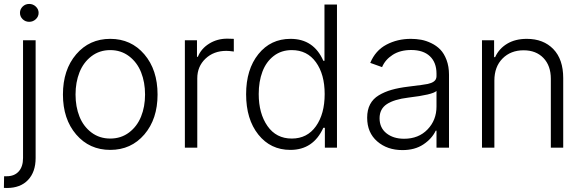

<svg xmlns="http://www.w3.org/2000/svg" viewBox="-33 -750 2963 975"><path d="M148.9 -652.6Q134.8 -639.2 115.2 -639.2Q95.7 -639.2 82 -652.6Q68.4 -666 68.4 -684.6Q68.4 -703.1 82 -716.6Q95.7 -730 115.2 -730Q134.8 -730 148.9 -716.6Q163.1 -703.1 163.1 -684.6Q163.1 -666 148.9 -652.6ZM84 -545.4H147.9V52.7Q147.9 123 109.4 163.8Q70.8 204.6 2 204.6Q-7.3 204.6 -13.2 204.1L-12.2 145H1Q40 145 62 120.6Q84 96.2 84 52.7Z M286.6 -270Q286.6 -395.5 353.8 -474.1Q420.9 -552.7 526.9 -552.7Q632.8 -552.7 700 -474.1Q767.1 -395.5 767.1 -270Q767.1 -145.5 700 -67.1Q632.8 11.2 526.9 11.2Q420.9 11.2 353.8 -67.1Q286.6 -145.5 286.6 -270ZM431.4 -77.1Q472.2 -46.4 526.9 -46.4Q581.5 -46.4 622.3 -77.1Q663.1 -107.9 683.3 -158Q703.6 -208 703.6 -270Q703.6 -332 683.6 -382.6Q663.6 -433.1 622.6 -464.4Q581.5 -495.6 526.9 -495.6Q472.2 -495.6 431.4 -464.4Q390.6 -433.1 370.6 -382.6Q350.6 -332 350.6 -270Q350.6 -208 370.6 -158Q390.6 -107.9 431.4 -77.1Z M905.8 0V-545.4H967.3V-461.4H971.7Q988.3 -502.9 1029.1 -528.3Q1069.8 -553.7 1121.1 -553.7Q1137.7 -553.7 1154.3 -552.7V-488.3Q1152.8 -488.3 1146.2 -489.3Q1139.6 -490.2 1131.6 -491Q1123.5 -491.7 1116.2 -491.7Q1052.2 -491.7 1010.5 -452.1Q968.8 -412.6 968.8 -352.1V0Z M1441.4 11.2Q1340.8 11.2 1278.8 -66.7Q1216.8 -144.5 1216.8 -271.5Q1216.8 -397.5 1279.1 -475.1Q1341.3 -552.7 1442.4 -552.7Q1560.1 -552.7 1608.9 -441.4H1614.7V-727.1H1678.2V0H1616.7V-101.1H1608.9Q1558.1 11.2 1441.4 11.2ZM1448.7 -46.4Q1526.9 -46.4 1571.3 -108.9Q1615.7 -171.4 1615.7 -272.5Q1615.7 -372.6 1571.3 -434.1Q1526.9 -495.6 1448.7 -495.6Q1395.5 -495.6 1356.9 -465.8Q1318.4 -436 1299.6 -386Q1280.8 -335.9 1280.8 -272.5Q1280.8 -173.8 1325.2 -110.1Q1369.6 -46.4 1448.7 -46.4Z M2010.7 12.2Q1933.6 12.2 1882.6 -32Q1831.5 -76.2 1831.5 -152.3Q1831.5 -191.9 1846.4 -220.2Q1861.3 -248.5 1890.6 -266.1Q1919.9 -283.7 1955.8 -293.9Q1991.7 -304.2 2041 -310.1Q2125 -320.3 2139.2 -323.7Q2176.8 -332 2182.1 -353Q2183.6 -357.9 2183.6 -363.3V-376Q2183.6 -432.6 2150.1 -464.4Q2116.7 -496.1 2055.2 -496.1Q1999.5 -496.1 1961.4 -471.7Q1923.3 -447.3 1907.2 -409.2L1847.2 -430.7Q1873.5 -493.7 1929.2 -523.2Q1984.9 -552.7 2053.2 -552.7Q2080.6 -552.7 2105.7 -548.1Q2130.9 -543.5 2157.2 -530.8Q2183.6 -518.1 2202.9 -498.3Q2222.2 -478.5 2234.6 -445.6Q2247.1 -412.6 2247.1 -370.6V0H2183.6V-86.4H2179.7Q2160.2 -45.4 2116.9 -16.6Q2073.7 12.2 2010.7 12.2ZM2019 -45.4Q2092.8 -45.4 2138.2 -92.8Q2183.6 -140.1 2183.6 -209V-288.1Q2164.1 -269 2041 -254.4Q1968.3 -245.6 1931.4 -221.2Q1894.5 -196.8 1894.5 -149.4Q1894.5 -101.1 1929.4 -73.2Q1964.4 -45.4 2019 -45.4Z M2477.5 -340.8V0H2414.6V-545.4H2476.1V-460H2481.4Q2501 -502.9 2542.2 -527.8Q2583.5 -552.7 2642.1 -552.7Q2726.6 -552.7 2776.9 -500.7Q2827.1 -448.7 2827.1 -353.5V0H2764.2V-349.6Q2764.2 -416.5 2726.6 -455.6Q2689 -494.6 2626 -494.6Q2560.5 -494.6 2519 -452.9Q2477.5 -411.1 2477.5 -340.8Z"/></svg>

Font: Interop Light
Style: Regular
Weight: 300
Designer: Rasmus Andersson, Google, Jang Haemin
Foundry: jhaemin
Version: Version 1.007